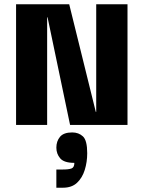

<svg xmlns="http://www.w3.org/2000/svg" viewBox="-20 -583 670 896"><path d="M429 -563H575V0H307L202 -502H200V0H55V-563H303L427 -61H429ZM243 293V208H274Q301 208 314 203Q327 198 327 177Q279 177 261 156Q243 135 243 106Q243 76 260 55.5Q277 35 317 35Q347 35 367 53.5Q387 72 387 132Q387 173 375.5 210Q364 247 339.5 270Q315 293 274 293Z"/></svg>

Font: Darker Grotesque Black
Style: Regular
Weight: 900
Designer: Gabriel Lam
Foundry: TypeRant
Version: Version 1.000;gftools[0.9.28]